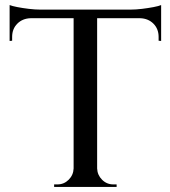

<svg xmlns="http://www.w3.org/2000/svg" viewBox="-20 -739 674 759"><path d="M364 -697V0H271V-697ZM617 -701V-667H18V-701ZM617 -670V-577L607 -578V-593Q607 -625 586.5 -645.5Q566 -666 534 -667V-670ZM617 -719V-690L495 -701Q517 -701 541.5 -704Q566 -707 587 -711Q608 -715 617 -719ZM274 -73V0H194V-10Q194 -10 200.5 -10Q207 -10 207 -10Q233 -10 251.5 -28.5Q270 -47 271 -73ZM361 -73H364Q365 -47 383.5 -28.5Q402 -10 428 -10Q428 -10 434.5 -10Q441 -10 441 -10V0H361ZM101 -670V-667Q69 -666 48.5 -645.5Q28 -625 28 -593V-578L18 -577V-670ZM18 -719Q28 -715 48.5 -711Q69 -707 94 -704Q119 -701 140 -701L18 -690Z"/></svg>

Font: Cinzel Eorzea
Style: Regular
Weight: 500
Designer: Natanael Gama
Version: Version 2.000